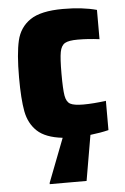

<svg xmlns="http://www.w3.org/2000/svg" viewBox="-52 -556 511 784"><g transform="rotate(-5 204.0 -164.0)"><path d="M378 -9Q346 -1 303 4L271 190H120V185L189 6Q119 -2 85.5 -33.5Q52 -65 42.5 -115.5Q33 -166 33 -255Q33 -352 45.5 -405.5Q58 -459 101.5 -488.5Q145 -518 236 -518Q316 -518 374 -502V-382Q328 -388 285 -388Q248 -388 232.5 -379Q217 -370 212 -344Q207 -318 207 -255Q207 -191 211.5 -165Q216 -139 231.5 -130.5Q247 -122 285 -122Q326 -122 378 -129Z"/></g></svg>

Font: Saira Semi Condensed ExtraBold
Style: Regular
Weight: 800
Width: 4
Designer: Hector Gatti with collaboration of the Omnibus-Type team
Foundry: Omnibus-Type
Version: Version 1.001; ttfautohint (v1.8)